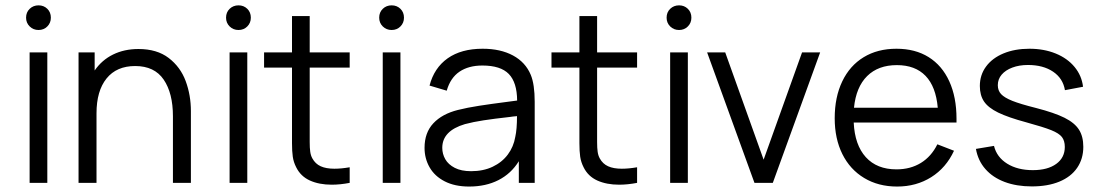

<svg xmlns="http://www.w3.org/2000/svg" viewBox="-20 -681 4091 715"><path d="M90.3 0V-485.8H156.2V0ZM77.1 -615.2Q77.1 -635.3 90.6 -648.2Q104 -661.1 123.5 -661.1Q143.1 -661.1 156.2 -648.2Q169.4 -635.3 169.4 -615.2Q169.4 -595.7 156.2 -582.5Q143.1 -569.3 123.5 -569.3Q104 -569.3 90.6 -582.5Q77.1 -595.7 77.1 -615.2Z M495.6 -498.5Q564.5 -498.5 608.2 -465.1Q651.9 -431.6 671.4 -379.2Q690.9 -326.7 690.9 -267.1V0H624V-248Q624 -334 589.6 -384.5Q555.2 -435.1 483.4 -435.1Q414.1 -435.1 376.7 -388.7Q339.4 -342.3 339.4 -259.3V0H272.5V-485.8H332.5V-418.5Q359.4 -457.5 401.1 -478Q442.9 -498.5 495.6 -498.5Z M835 0V-485.8H900.9V0ZM821.8 -615.2Q821.8 -635.3 835.2 -648.2Q848.6 -661.1 868.2 -661.1Q887.7 -661.1 900.9 -648.2Q914.1 -635.3 914.1 -615.2Q914.1 -595.7 900.9 -582.5Q887.7 -569.3 868.2 -569.3Q848.6 -569.3 835.2 -582.5Q821.8 -595.7 821.8 -615.2Z M1133.3 -429.2V-151.9Q1133.3 -129.9 1135.3 -116Q1137.2 -102.1 1143.1 -91.3Q1154.3 -70.8 1174.3 -61.8Q1194.3 -52.7 1225.1 -52.7Q1251 -52.7 1282.2 -58.1V0Q1246.6 6.8 1215.3 6.8Q1168.5 6.8 1134 -8.8Q1099.6 -24.4 1083 -58.1Q1073.2 -77.1 1070.3 -97.4Q1067.4 -117.7 1067.4 -147.9V-429.2H963.4V-485.8H1067.4V-621.1H1133.3V-485.8H1282.2V-429.2Z M1405.3 0V-485.8H1471.2V0ZM1392.1 -615.2Q1392.1 -635.3 1405.5 -648.2Q1418.9 -661.1 1438.5 -661.1Q1458 -661.1 1471.2 -648.2Q1484.4 -635.3 1484.4 -615.2Q1484.4 -595.7 1471.2 -582.5Q1458 -569.3 1438.5 -569.3Q1418.9 -569.3 1405.5 -582.5Q1392.1 -595.7 1392.1 -615.2Z M1734.4 -43.5Q1779.8 -43.5 1814.7 -60.1Q1849.6 -76.7 1871.1 -105.5Q1892.6 -134.3 1898.9 -171.4Q1905.3 -199.7 1905.3 -248.5Q1887.7 -247.1 1879.9 -245.6Q1818.8 -238.8 1780.8 -232.9Q1742.7 -227.1 1711.4 -218.8Q1627 -193.8 1627 -130.4Q1627 -107.9 1638.2 -88.1Q1649.4 -68.4 1673.6 -55.9Q1697.8 -43.5 1734.4 -43.5ZM1956.5 -402.3Q1971.2 -367.2 1971.2 -301.8V0H1912.1V-80.6Q1883.3 -34.2 1836.2 -10.3Q1789.1 13.7 1727.1 13.7Q1673.8 13.7 1636.2 -5.6Q1598.6 -24.9 1579.8 -57.9Q1561 -90.8 1561 -130.4Q1561 -187 1593.8 -221.9Q1626.5 -256.8 1685.1 -271.5Q1720.2 -280.3 1764.2 -287.1Q1808.1 -293.9 1865.7 -301.3L1905.8 -306.6Q1905.3 -374 1874.8 -405.5Q1844.2 -437 1776.4 -437Q1725.1 -437 1691.2 -414.1Q1657.2 -391.1 1643.6 -343.3L1579.6 -362.3Q1596.7 -428.2 1647.2 -463.9Q1697.8 -499.5 1777.3 -499.5Q1843.8 -499.5 1890.4 -474.4Q1937 -449.2 1956.5 -402.3Z M2203.6 -429.2V-151.9Q2203.6 -129.9 2205.6 -116Q2207.5 -102.1 2213.4 -91.3Q2224.6 -70.8 2244.6 -61.8Q2264.6 -52.7 2295.4 -52.7Q2321.3 -52.7 2352.5 -58.1V0Q2316.9 6.8 2285.6 6.8Q2238.8 6.8 2204.3 -8.8Q2169.9 -24.4 2153.3 -58.1Q2143.6 -77.1 2140.6 -97.4Q2137.7 -117.7 2137.7 -147.9V-429.2H2033.7V-485.8H2137.7V-621.1H2203.6V-485.8H2352.5V-429.2Z M2475.6 0V-485.8H2541.5V0ZM2462.4 -615.2Q2462.4 -635.3 2475.8 -648.2Q2489.3 -661.1 2508.8 -661.1Q2528.3 -661.1 2541.5 -648.2Q2554.7 -635.3 2554.7 -615.2Q2554.7 -595.7 2541.5 -582.5Q2528.3 -569.3 2508.8 -569.3Q2489.3 -569.3 2475.8 -582.5Q2462.4 -595.7 2462.4 -615.2Z M2857.9 0H2789.6L2613.3 -485.8H2680.7L2823.7 -86.4L2966.8 -485.8H3034.2Z M3319.8 -438.5Q3250.5 -438.5 3209.2 -397.7Q3168 -356.9 3160.2 -279.8H3472.2Q3465.3 -358.4 3426.8 -398.4Q3388.2 -438.5 3319.8 -438.5ZM3159.2 -224.6Q3163.1 -141.1 3204.3 -95.7Q3245.6 -50.3 3318.4 -50.3Q3370.1 -50.3 3409.2 -74.2Q3448.2 -98.1 3470.7 -143.6L3532.7 -119.6Q3503.4 -56.2 3447.8 -21.2Q3392.1 13.7 3320.8 13.7Q3251 13.7 3198.2 -18.1Q3145.5 -49.8 3116.9 -107.2Q3088.4 -164.6 3088.4 -240.7Q3088.4 -319.3 3116.5 -377.9Q3144.5 -436.5 3196.3 -468Q3248 -499.5 3318.4 -499.5Q3388.2 -499.5 3438.2 -468.3Q3488.3 -437 3515.1 -378.2Q3542 -319.3 3542 -238.8V-224.6Z M3822.3 13.2Q3765.6 13.2 3721.4 -3.4Q3677.2 -20 3649.7 -51.3Q3622.1 -82.5 3614.3 -126.5L3681.6 -137.7Q3691.9 -95.7 3730.7 -71.5Q3769.5 -47.4 3826.2 -47.4Q3881.3 -47.4 3913.3 -70.6Q3945.3 -93.8 3945.3 -133.8Q3945.3 -156.7 3934.6 -170.7Q3923.8 -184.6 3894.8 -196.3Q3865.7 -208 3801.3 -225.6Q3734.4 -243.7 3697.3 -261.7Q3660.2 -279.8 3644.5 -303Q3628.9 -326.2 3628.9 -360.8Q3628.9 -401.9 3652.1 -433.3Q3675.3 -464.8 3717.3 -482.2Q3759.3 -499.5 3813.5 -499.5Q3867.7 -499.5 3911.4 -481.7Q3955.1 -463.9 3981.7 -431.6Q4008.3 -399.4 4013.2 -357.9L3945.8 -345.2Q3938.5 -389.2 3901.6 -414.1Q3864.7 -439 3808.1 -439Q3775.4 -439 3750 -429.4Q3724.6 -419.9 3710.2 -403.1Q3695.8 -386.2 3695.8 -363.8Q3695.8 -343.8 3708 -330.6Q3720.2 -317.4 3750 -305.4Q3779.8 -293.5 3838.4 -278.8Q3906.7 -261.2 3944.3 -242.4Q3981.9 -223.6 3998 -198.2Q4014.2 -172.9 4014.2 -134.3Q4014.2 -89.4 3991.2 -55.9Q3968.3 -22.5 3925 -4.6Q3881.8 13.2 3822.3 13.2Z"/></svg>

Font: Potro Sans Bangla
Style: Regular
Weight: 400
Designer: Jayed Ahsan Saad
Foundry: Codepotro
Version: Potro Sans Bangla; Version 0.905